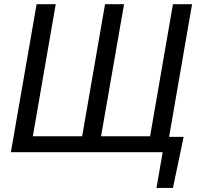

<svg xmlns="http://www.w3.org/2000/svg" viewBox="-20 -731 984 922"><path d="M155.8 -710.9 32.2 0H761.2L731.4 171.4H810.5L861.8 -73.7H792L902.3 -710.9H810.5L700.7 -76.7H465.3L575.7 -710.9H484.4L374.5 -76.7H137.7L247.6 -710.9Z"/></svg>

Font: Roboto
Style: Italic
Weight: 400
Italic angle: -12°
Designer: Google
Version: Version 2.137; 2017